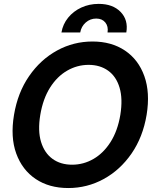

<svg xmlns="http://www.w3.org/2000/svg" viewBox="-20 -952 788 984"><path d="M329.6 11.7Q231.9 11.7 162.8 -34.7Q93.8 -81.1 63.2 -165.3Q32.7 -249.5 51.8 -363.3Q70.8 -477.5 129.2 -562Q187.5 -646.5 272 -692.9Q356.4 -739.3 454.1 -739.3Q551.3 -739.3 620.4 -692.9Q689.5 -646.5 719.7 -562Q750 -477.5 731.4 -363.3Q712.4 -249.5 654.1 -165Q595.7 -80.6 511.2 -34.4Q426.8 11.7 329.6 11.7ZM349.6 -107.9Q408.2 -107.9 459.5 -137.7Q510.7 -167.5 546.9 -224.6Q583 -281.7 596.7 -363.3Q609.9 -445.3 592.8 -502.7Q575.7 -560.1 534.2 -589.8Q492.7 -619.6 434.1 -619.6Q375.5 -619.6 324 -589.8Q272.5 -560.1 236.3 -502.7Q200.2 -445.3 186.5 -363.3Q172.9 -281.7 190.4 -224.6Q208 -167.5 249.3 -137.7Q290.5 -107.9 349.6 -107.9ZM294.9 -785.6Q302.2 -828.1 329.1 -861.3Q356 -894.5 396.7 -913.3Q437.5 -932.1 485.8 -932.1Q558.1 -932.1 598.1 -890.9Q638.2 -849.6 627.4 -785.6H531.2Q536.1 -816.4 519.8 -836.7Q503.4 -856.9 473.1 -856.9Q442.4 -856.9 419.4 -836.7Q396.5 -816.4 391.1 -785.6Z"/></svg>

Font: Inter Display Semi Bold
Style: Italic
Weight: 600
Italic angle: -9.39999°
Designer: Rasmus Andersson
Foundry: rsms
Version: Version 4.000;git-4fc901f